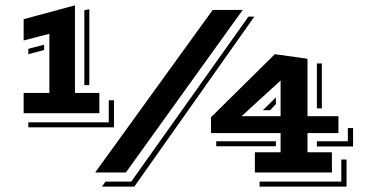

<svg xmlns="http://www.w3.org/2000/svg" viewBox="-20 -645 1389 718"><path d="M68.4 -297.4H164.6V-518.6L68.4 -493.7V-573.2L260.3 -625V-297.4H351.6V-221.7H68.4ZM295.4 -606.9 314 -610.4V-326.7H295.4ZM775.4 -607.9H887.7L450.7 0H335.9ZM374.5 34.2H470.7L909.2 -583H931.2L482.4 52.7H361.3ZM85.9 -462.4 145 -478V-458L85.9 -442.4ZM769 -206.5 1007.8 -442.4 1129.9 -425.3V-210.4H1245.6V-147.5H1129.9V-75.7H1221.2V0H933.1V-75.7H1029.3V-147.5H769ZM1165 -407.7H1183.6V-239.7H1165ZM1029.3 -210.4V-343.8L883.3 -210.4ZM1011.7 -280.8V-255.9L990.2 -232.9H962.9ZM85.9 -187.5H386.7V-270H406.2V-168.9H85.9ZM1165 -116.7H1280.8V-166H1300.3V-97.2H1165ZM788.6 -116.7H1011.7V-98.1H788.6ZM1256.3 34.2V-48.3H1275.9V52.7H950.7V34.2Z"/></svg>

Font: Vast Shadow
Style: Regular
Weight: 400
Designer: Nicole Fally
Foundry: Nicole Fally
Version: Version 1.002